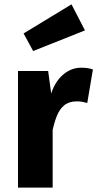

<svg xmlns="http://www.w3.org/2000/svg" viewBox="-20 -855 443 875"><path d="M350.2 -546.5Q365 -546.5 377.6 -544.7Q390.2 -542.8 403.4 -538.6L377.7 -385.7Q365.1 -389.3 354.1 -391.2Q343.2 -393 329.8 -393Q294.8 -393 272.7 -375.1Q250.7 -357.2 237.7 -323.4Q224.8 -289.5 215.6 -242.6L208.9 -413.2Q224.5 -474.9 263 -510.7Q301.4 -546.5 350.2 -546.5ZM62 -531.4H199.5L215.1 -415.6L220 -280.1V0H62ZM87.5 -702.6 305.8 -835.2 367.3 -716.5 131.1 -622.4Z"/></svg>

Font: Fira Sans Variable
Style: Regular
Weight: 400
Designer: Carrois Corporate & Edenspiekermann AG
Foundry: Carrois Corporate GbR & Edenspiekermann AG
Version: Version 4.202